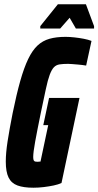

<svg xmlns="http://www.w3.org/2000/svg" viewBox="-20 -868 459 896"><path d="M136 8Q90 8 61.5 -2.5Q33 -13 20 -39.5Q7 -66 7 -114Q7 -154 15.5 -209Q24 -264 39 -340Q57 -428 74.5 -490Q92 -552 111.5 -592.5Q131 -633 155 -655.5Q179 -678 211 -687Q243 -696 286 -696Q305 -696 327.5 -693.5Q350 -691 371 -687Q392 -683 407 -677L382 -562Q364 -565 346.5 -566.5Q329 -568 316.5 -569Q304 -570 298 -570Q274 -570 258 -567.5Q242 -565 231.5 -554Q221 -543 212 -519Q203 -495 194 -452.5Q185 -410 171 -344Q153 -256 144 -206.5Q135 -157 135 -135Q135 -124 137.5 -119.5Q140 -115 144.5 -114Q149 -113 156 -113Q158 -113 160.5 -113.5Q163 -114 165.5 -114Q168 -114 169 -114L205 -284H182L209 -411H351L267 -14Q252 -7 230.5 -2.5Q209 2 184.5 5Q160 8 136 8ZM168 -735V-746L250 -848H381L419 -746V-735H334L305 -785L261 -735Z"/></svg>

Font: Saira UltraCondensed Black
Style: Italic
Weight: 900
Width: 1
Italic angle: -12°
Designer: Hector Gatti with collaboration of the Omnibus-Type team
Foundry: Omnibus-Type
Version: Version 1.101